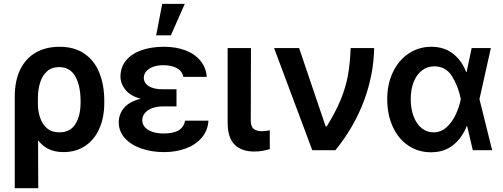

<svg xmlns="http://www.w3.org/2000/svg" viewBox="-20 -780 2614 997"><path d="M289.1 -537.1Q367.2 -537.1 419.2 -500.7Q471.2 -464.4 496.3 -401.1Q521.5 -337.9 521.5 -255.9V-246.1Q521.5 -169.9 495.8 -112.1Q470.2 -54.2 422.4 -22.2Q374.5 9.8 309.6 9.8Q265.6 9.8 233.4 -5.6Q201.2 -21 177.7 -51.3L178.7 197.3H56.6V-277.3Q56.6 -361.3 85.4 -419.7Q114.3 -478 166.7 -507.6Q219.2 -537.1 289.1 -537.1ZM176.8 -236.3Q177.7 -200.2 188.7 -167.7Q199.7 -135.3 224.1 -114Q248.5 -92.8 288.1 -92.8Q345.2 -92.8 371.8 -136.2Q398.4 -179.7 398.4 -246.1V-255.9Q398.4 -334.5 371.1 -383.1Q343.8 -431.6 286.1 -431.6Q248.5 -431.6 223.9 -409.2Q199.2 -386.7 188 -350.1Q176.8 -313.5 176.8 -269.5Z M710 -267.1Q656.7 -282.2 631.3 -313.7Q606 -345.2 605.5 -382.8Q606 -431.2 634.5 -466.1Q663.1 -501 714.1 -519Q765.1 -537.1 832 -537.1Q894 -537.1 942.9 -518.6Q991.7 -500 1020.8 -464.6Q1049.8 -429.2 1053.7 -380.9H931.6Q926.8 -410.2 899.2 -425.8Q871.6 -441.4 827.1 -441.4Q796.4 -441.4 773.7 -432.6Q751 -423.8 739 -409.2Q727.1 -394.5 726.6 -376Q727.5 -348.1 752.9 -332.3Q778.3 -316.4 825.2 -316.4H896.5V-227.5H825.2Q795.9 -227.5 771.5 -218.8Q747.1 -210 732.9 -193.6Q718.8 -177.2 718.8 -155.3Q718.8 -135.7 731.9 -120.1Q745.1 -104.5 770.3 -95.7Q795.4 -86.9 829.1 -86.9Q880.4 -86.9 907.5 -103.3Q934.6 -119.6 941.4 -153.3H1062.5Q1059.1 -102.5 1028.1 -65.7Q997.1 -28.8 946 -9.5Q895 9.8 833 9.8Q766.1 9.8 712.4 -9.3Q658.7 -28.3 627.7 -63.5Q596.7 -98.6 596.7 -144.5Q596.7 -187 624 -219.7Q651.4 -252.4 710 -267.1ZM822.3 -759.8H939.5L867.2 -596.7H791Z M1283.2 -530.3 1282.2 -154.3Q1282.2 -123 1297.1 -110.8Q1312 -98.6 1339.8 -98.6Q1356.4 -98.6 1380.9 -103.5V-5.9Q1342.8 6.8 1299.8 6.8Q1234.4 6.8 1198.2 -29.1Q1162.1 -64.9 1162.1 -142.6V-530.3Z M1403.3 -530.3H1533.2L1670.9 -124H1676.8Q1724.1 -200.7 1749.8 -263.7Q1775.4 -326.7 1786.6 -388.2Q1797.9 -449.7 1800.8 -530.3H1922.9Q1920.4 -391.1 1869.4 -255.1Q1818.4 -119.1 1721.7 0H1601.6Z M1990.7 -265.6Q1990.7 -344.2 2020.8 -406.2Q2050.8 -468.3 2103 -502.7Q2155.3 -537.1 2220.2 -537.1Q2285.2 -537.1 2331.3 -502Q2377.4 -466.8 2400.9 -405.3H2402.8L2429.2 -530.3H2528.8L2469.7 -265.1L2535.6 0H2435.1L2405.8 -125H2403.8Q2378.4 -62.5 2332.3 -25.9Q2286.1 10.7 2218.3 10.7Q2151.9 10.7 2100.1 -24.2Q2048.3 -59.1 2019.5 -122.1Q1990.7 -185.1 1990.7 -265.6ZM2231 -92.8Q2270 -92.8 2299.3 -119.6Q2328.6 -146.5 2346.7 -185.5Q2364.7 -224.6 2372.6 -263.7L2373 -265.1L2372.6 -266.6Q2358.9 -334.5 2326.7 -385Q2294.4 -435.5 2235.8 -435.5Q2198.7 -435.5 2170.9 -414.1Q2143.1 -392.6 2127.9 -354Q2112.8 -315.4 2112.8 -265.6Q2112.8 -215.8 2127.4 -176.5Q2142.1 -137.2 2168.9 -115Q2195.8 -92.8 2231 -92.8Z"/></svg>

Font: Pretendard SemiBold
Style: Regular
Weight: 600
Designer: Base glyphs from Inter by Rasmus Andersson; Hangeul glyphs from Noto Sans CJK(Source Han Sans) by Jang Soo-young and Kan
Foundry: Kil Hyung-jin
Version: Version 1.309